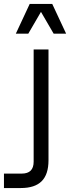

<svg xmlns="http://www.w3.org/2000/svg" viewBox="-80 -750 354 970"><path d="M-60 127H30Q60 127 75 112Q90 97 90 67V-500H165V60Q165 131 130.5 165.5Q96 200 25 200H-60ZM70 -730H184L254 -580H191L127 -690L63 -580H0Z"/></svg>

Font: Uncut Sans Variable
Style: Regular
Weight: 400
Designer: Kasper Nordkvist
Foundry: UNCUT.wtf
Version: Version 1.304;Glyphs 3.2 (3246)